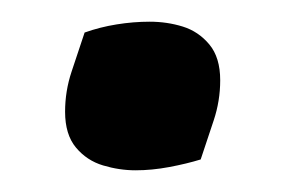

<svg xmlns="http://www.w3.org/2000/svg" viewBox="-20 -406 263 177"><path d="M165 -259Q152 -255 136 -252Q120 -249 105 -249Q90 -249 75 -253.5Q60 -258 50 -270Q40 -282 40 -303Q40 -322 46 -340Q52 -358 58 -376Q72 -381 87.5 -383.5Q103 -386 118 -386Q134 -386 148.5 -381.5Q163 -377 173 -365Q183 -353 183 -332Q183 -313 177 -295Q171 -277 165 -259Z"/></svg>

Font: Merienda
Style: Regular
Weight: 400
Designer: Eduardo Rodriguez Tunni
Foundry: Eduardo Rodriguez Tunni
Version: Version 2.001